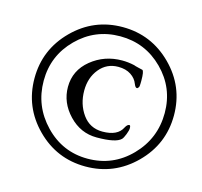

<svg xmlns="http://www.w3.org/2000/svg" viewBox="-92 -730 848 806"><g transform="rotate(15 332.5 -327.0)"><path d="M462 -225Q470 -240 479 -240Q484 -240 484 -227Q484 -218 477 -200Q470 -182 464 -176Q442 -154 359 -154Q289 -154 238.5 -207Q188 -260 188 -328Q188 -400 245.5 -447Q303 -494 380 -494Q406 -494 433 -488Q437 -486 452 -482.5Q467 -479 471 -478Q479 -475 479 -432Q479 -417 478 -409Q478 -406 474.5 -401.5Q471 -397 468 -398Q462 -398 456 -413Q448 -435 426 -449.5Q404 -464 371 -464Q321 -464 289.5 -425.5Q258 -387 258 -331Q258 -272 289.5 -228Q321 -184 376 -184Q442 -184 462 -225ZM132 -541Q221 -630 346 -630Q471 -630 560 -541Q649 -452 649 -327Q649 -202 559.5 -113Q470 -24 345 -24Q220 -24 131.5 -113Q43 -202 43 -327Q43 -452 132 -541ZM83 -327Q83 -217 159.5 -137.5Q236 -58 345 -58Q455 -58 532 -137Q609 -216 609 -327Q609 -436 532 -513Q455 -590 346 -590Q237 -590 160 -513Q83 -436 83 -327Z"/></g></svg>

Font: EB Garamond SC 12
Style: Regular
Weight: 400
Version: Version 0.016 ; ttfautohint (v0.97) -l 8 -r 50 -G 200 -x 0 -